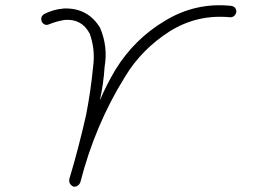

<svg xmlns="http://www.w3.org/2000/svg" viewBox="-20 -576 1040 723"><path d="M850 -554Q870 -551 870 -531Q865 -511 847 -511Q723 -523 619 -458Q514 -391 452 -289Q394 -196 352 -96.5Q310 3 283 109Q276 128 257 127Q238 118 241 99V98Q259 39 274.5 -21Q290 -81 304 -142Q322 -234 331 -328Q339 -390 318 -449Q288 -506 224 -501Q193 -496 166 -485Q149 -477 138 -493Q130 -512 146 -523Q181 -541 221 -544Q311 -547 357 -471Q387 -400 374 -325Q370 -261 356 -198Q381 -257 415 -314Q486 -429 600 -497Q657 -532 719.5 -546.5Q782 -561 850 -554Z"/></svg>

Font: Yomogi
Style: Regular
Weight: 400
Designer: satsuyako
Foundry: satsuyako
Version: Version 3.100